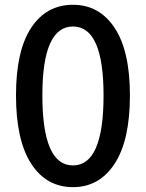

<svg xmlns="http://www.w3.org/2000/svg" viewBox="-20 -770 609 803"><path d="M285.2 12.7Q173.8 12.7 110.4 -85.4Q46.9 -183.6 46.9 -371.1Q46.9 -557.6 110.4 -653.8Q173.8 -750 285.2 -750Q395.5 -750 459.5 -653.3Q523.4 -556.6 523.4 -371.1Q523.4 -183.6 459.5 -85.4Q395.5 12.7 285.2 12.7ZM413.1 -371.1Q413.1 -659.2 285.2 -659.2Q157.2 -659.2 157.2 -371.1Q157.2 -78.1 285.2 -78.1Q413.1 -78.1 413.1 -371.1Z"/></svg>

Font: Gen Shin Gothic Medium
Style: Regular
Weight: 500
Designer: [Source Han Sans]
Ryoko NISHIZUKA  (kana & ideographs); Paul D. Hunt (Latin, Greek & Cyrillic); Wenlong ZHANG  (bopomofo
Version: Version 1.002.20150607